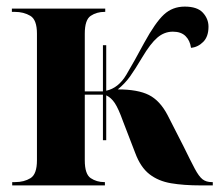

<svg xmlns="http://www.w3.org/2000/svg" viewBox="-20 -562 666 582"><path d="M17 0V-10H26Q53 -10 72.5 -22Q92 -34 92 -76V-460Q92 -502 72 -514Q52 -526 25 -526H16V-536H299V-526H297Q273 -526 255 -514Q237 -502 237 -460V-285H292V-425H302V-287Q339 -295 363 -335.5Q387 -376 417 -432Q451 -494 477 -518Q503 -542 540 -542Q578 -542 595 -523.5Q612 -505 612 -481Q612 -451 596 -435Q580 -419 559 -417Q556 -439 542.5 -452.5Q529 -466 504 -466Q478 -466 457 -448Q436 -430 411 -388Q389 -351 374 -330Q359 -309 337 -291Q398 -291 431.5 -274Q465 -257 488 -213L536 -119Q558 -74 570.5 -50.5Q583 -27 594 -18.5Q605 -10 622 -10H625V0H588Q537 0 498.5 -6.5Q460 -13 433 -34Q406 -55 390 -98L353 -194Q339 -233 328 -249.5Q317 -266 302 -273V-137H292V-275H237V-76Q237 -34 255 -22Q273 -10 296 -10H298V0Z"/></svg>

Font: Noto Serif Display SemiCondensed
Style: Bold
Weight: 700
Width: 4
Designer: Monotype Design Team
Foundry: Monotype Imaging Inc.
Version: Version 2.009